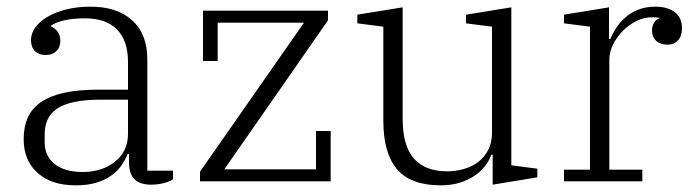

<svg xmlns="http://www.w3.org/2000/svg" viewBox="-20 -544 2080 576"><path d="M207 12Q134 12 92.5 -25.5Q51 -63 51 -126Q51 -163 63 -190.5Q75 -218 102 -237Q129 -256 171.5 -265.5Q214 -275 275 -275H364V-358Q364 -422 331 -455.5Q298 -489 235 -489Q199 -489 173 -483Q147 -477 133 -467V-465Q144 -460 152.5 -449.5Q161 -439 161 -422Q161 -402 149 -390.5Q137 -379 117 -379Q97 -379 85 -390.5Q73 -402 73 -424Q73 -443 85.5 -461Q98 -479 121.5 -493Q145 -507 178 -515.5Q211 -524 252 -524Q331 -524 376.5 -483Q422 -442 422 -366V-32H499V-6Q489 1 470.5 5.5Q452 10 433 10Q367 10 367 -56V-82H363Q356 -65 344.5 -48Q333 -31 314 -17.5Q295 -4 269 4Q243 12 207 12ZM228 -28Q286 -28 325 -59Q364 -90 364 -143V-245H283Q235 -245 202.5 -238Q170 -231 150.5 -217.5Q131 -204 122.5 -184.5Q114 -165 114 -140V-117Q114 -76 144 -52Q174 -28 228 -28Z M580 -29 892 -476H633V-361H589V-512H964V-483L653 -36H928V-151H972V0H580Z M1302 12Q1212 12 1171 -36.5Q1130 -85 1130 -182V-464L1052 -474V-500L1188 -522V-188Q1188 -107 1221.5 -68.5Q1255 -30 1322 -30Q1347 -30 1371.5 -37Q1396 -44 1414.5 -58Q1433 -72 1444.5 -94Q1456 -116 1456 -145V-464L1378 -474V-500L1514 -522V-48L1592 -38V-12L1458 10V-80H1454Q1448 -63 1435.5 -46.5Q1423 -30 1404 -17Q1385 -4 1359.5 4Q1334 12 1302 12Z M1672 -35H1750V-464L1672 -474V-500L1807 -522V-427H1811Q1818 -444 1829.5 -461.5Q1841 -479 1857.5 -493Q1874 -507 1896 -515.5Q1918 -524 1946 -524Q1983 -524 2004.5 -507.5Q2026 -491 2026 -459Q2026 -436 2014 -423Q2002 -410 1983 -410Q1961 -410 1948.5 -421.5Q1936 -433 1936 -452Q1936 -467 1943 -477Q1950 -487 1958 -489V-491Q1950 -492 1945 -492Q1940 -492 1934 -492Q1912 -492 1889.5 -481Q1867 -470 1849 -452Q1831 -434 1819.5 -411Q1808 -388 1808 -364V-35H1907V0H1672Z"/></svg>

Font: IBM Plex Serif Light
Style: Regular
Weight: 300
Designer: Mike Abbink, Paul van der Laan, Pieter van Rosmalen
Foundry: Bold Monday
Version: Version 3.001